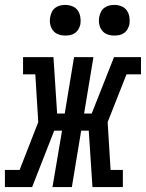

<svg xmlns="http://www.w3.org/2000/svg" viewBox="-60 -763 595 783"><path d="M-40 0V-70H20L96 -265L84 -460H34V-530H158L173 -300H204L242 -530H321L283 -300H314L405 -530H515V-460H456L379 -265L391 -70H441V0H317L302 -230H271L233 0H154L193 -230H161L71 0ZM406 -618Q391 -618 377.5 -623Q364 -628 355.5 -639.5Q347 -651 344.5 -665.5Q342 -680 345 -695Q347 -705 352 -715Q357 -725 366 -731.5Q375 -738 385.5 -740.5Q396 -743 406 -743Q421 -743 435 -737.5Q449 -732 457 -720.5Q465 -709 467.5 -694.5Q470 -680 468 -665Q466 -655 460.5 -645Q455 -635 446 -628.5Q437 -622 426.5 -620Q416 -618 406 -618ZM206 -618Q191 -618 177.5 -623Q164 -628 155.5 -639.5Q147 -651 144.5 -665.5Q142 -680 145 -695Q147 -705 152 -715Q157 -725 166 -731.5Q175 -738 185.5 -740.5Q196 -743 206 -743Q221 -743 235 -737.5Q249 -732 257 -720.5Q265 -709 267.5 -694.5Q270 -680 268 -665Q266 -655 260.5 -645Q255 -635 246 -628.5Q237 -622 226.5 -620Q216 -618 206 -618Z"/></svg>

Font: Iosevka Curly Slab Oblique
Style: Regular
Weight: 400
Italic angle: -9°
Monospace: yes
Designer: Belleve Invis
Foundry: Belleve Invis
Version: Version 11.1.0; ttfautohint (v1.8.3)